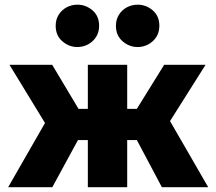

<svg xmlns="http://www.w3.org/2000/svg" viewBox="-20 -780 899 800"><path d="M346 0V-196.5H203.5V-326.5H346V-510H510V-326.5H651.5V-196.5H510V0ZM14 0 167.5 -267.5 19.5 -510H197.5L343 -266.5L198 0ZM654.5 0 513 -266.5 664 -510H836.5L688.5 -275.5L847.5 0ZM302.5 -584Q267.5 -584 239.8 -608Q212 -632 212 -672.5Q212 -699 224.8 -719Q237.5 -739 258.2 -749.8Q279 -760.5 302.5 -760.5Q338 -760.5 365.5 -736.8Q393 -713 393 -672.5Q393 -645.5 380.2 -625.8Q367.5 -606 346.8 -595Q326 -584 302.5 -584ZM553.5 -584Q518.5 -584 490.8 -608Q463 -632 463 -672.5Q463 -699 475.8 -719Q488.5 -739 509.2 -749.8Q530 -760.5 553.5 -760.5Q589 -760.5 616.5 -736.8Q644 -713 644 -672.5Q644 -645.5 631.2 -625.8Q618.5 -606 597.8 -595Q577 -584 553.5 -584Z"/></svg>

Font: Geologica Cursive
Style: Bold
Weight: 700
Designer: Sindre Bremnes, Frode Helland
Foundry: Monokrom Skriftforlag AS
Version: Version 1.010;gftools[0.9.28]